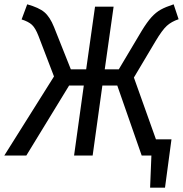

<svg xmlns="http://www.w3.org/2000/svg" viewBox="-40 -720 847 889"><path d="M682 -75H754L724 149H655L661 0H616L503 -324H434L389 0H303L348 -324H280L82 0H-20L210 -366L138 -554Q124 -590 108 -605Q92 -620 60 -630L86 -700Q140 -685 165.5 -663.5Q191 -642 210 -595L288 -399H359L400 -689H486L445 -399H510L616 -577Q641 -618 661.5 -640.5Q682 -663 704.5 -675.5Q727 -688 764 -700L787 -631Q754 -620 732.5 -600.5Q711 -581 680 -529L580 -361Z"/></svg>

Font: Fira Sans Condensed
Style: Italic
Weight: 400
Width: 3
Italic angle: -8°
Designer: bBox Type GmbH & Carrois Corporate GbR & Edenspiekermann AG
Foundry: bBox Type GmbH & Carrois Corporate GbR & Edenspiekermann AG
Version: Version 4.301